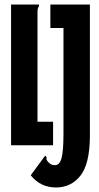

<svg xmlns="http://www.w3.org/2000/svg" viewBox="-20 -643 440 850"><path d="M228 187Q159 187 116 133L180 46Q189 55 186 58Q183 61 190 70Q195 77 202.5 82.5Q210 88 224 88Q244 88 252.5 57Q261 26 261 -52V-519H203V-623H378V-39Q377 84 335.5 135.5Q294 187 228 187ZM29 0V-623H153Q153 -616 151.5 -614Q150 -612 148 -607.5Q146 -603 146 -588V-104H215V0Z"/></svg>

Font: Inconsolata Condensed Black
Style: Regular
Weight: 900
Width: 3
Monospace: yes
Designer: Raph Levien, Cyreal, Brenton Simpson
Foundry: Raph Levien, Cyreal, Google
Version: Version 3.001; ttfautohint (v1.8.2.53-6de2)